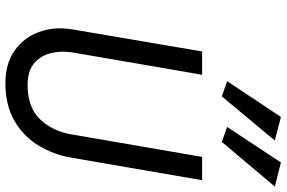

<svg xmlns="http://www.w3.org/2000/svg" viewBox="-190 -834 1033 692"><g transform="rotate(90 326.0 -487.5)"><path d="M327 -771 272 -790 401 -984 486 -962ZM491 -771 437 -790 565 -984 652 -962ZM165 -700H249L168 -230Q162 -187 172 -151Q182 -115 209.5 -93Q237 -71 286 -71Q367 -71 410 -116.5Q453 -162 464 -230L545 -700H629L548 -230Q537 -164 503.5 -109.5Q470 -55 414 -23Q358 9 279 9Q209 9 162 -24Q115 -57 95 -111.5Q75 -166 85 -230Z"/></g></svg>

Font: Jost*
Style: Italic
Weight: 400
Italic angle: -10°
Version: Version 3.7